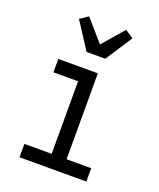

<svg xmlns="http://www.w3.org/2000/svg" viewBox="-142 -857 784 945"><g transform="rotate(20 250.0 -384.5)"><path d="M75 0V-70H218V-450H89V-520H296V-70H425V0ZM208 -600 117 -740 160 -769 257 -657 354 -769 397 -740 306 -600Z"/></g></svg>

Font: Iosevka Algr
Style: Regular
Weight: 400
Monospace: yes
Designer: Belleve Invis
Foundry: Belleve Invis
Version: Version 26.0.2; ttfautohint (v1.8.3)